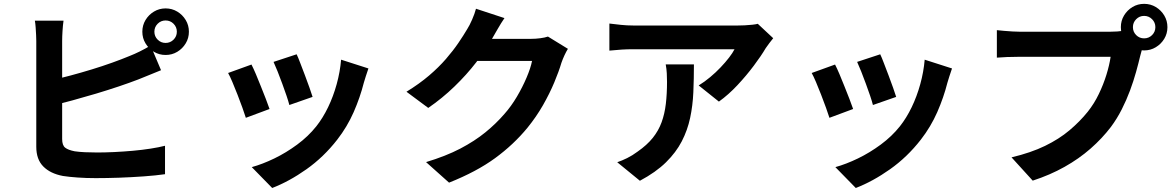

<svg xmlns="http://www.w3.org/2000/svg" viewBox="-20 -873 6040 987"><path d="M773.6 -710Q773.6 -686 790.5 -669.2Q807.3 -652.3 831.3 -652.3Q855.2 -652.3 872.2 -669.2Q889.1 -686 889.1 -710Q889.1 -733.9 872.2 -750.9Q855.2 -767.8 831.3 -767.8Q807.3 -767.8 790.5 -750.9Q773.6 -733.9 773.6 -710ZM711.7 -710Q711.7 -742.9 728 -770Q744.3 -797.1 771.4 -813.4Q798.4 -829.8 831.3 -829.8Q864.2 -829.8 891.3 -813.4Q918.4 -797.1 934.7 -770Q951.1 -742.9 951.1 -710Q951.1 -677.1 934.7 -650.1Q918.4 -623 891.3 -606.7Q864.2 -590.4 831.3 -590.4Q798.4 -590.4 771.4 -606.7Q744.3 -623 728 -650.1Q711.7 -677.1 711.7 -710ZM306.6 -766.8Q303.3 -744.4 301.4 -714.4Q299.5 -684.3 299.5 -662.7Q299.5 -647.8 299.5 -610.2Q299.5 -572.5 299.5 -521.9Q299.5 -471.2 299.5 -415.6Q299.5 -360 299.5 -308.6Q299.5 -257.1 299.5 -217.1Q299.5 -177.1 299.5 -158.3Q299.5 -126 315.1 -113.8Q330.8 -101.6 364.3 -95.2Q387 -91.9 416.9 -90.5Q446.8 -89.1 479.8 -89.1Q519 -89.1 566.5 -91.3Q613.9 -93.6 662.5 -97.9Q711.2 -102.2 754.2 -109Q797.3 -115.7 828.3 -123.7V22.5Q781.5 29.2 719.1 33.7Q656.7 38.2 592.1 40.5Q527.6 42.7 472 42.7Q423.4 42.7 379.7 39.6Q336 36.6 303.6 31.6Q238.8 19.4 202.7 -17.1Q166.5 -53.6 166.5 -118.4Q166.5 -147 166.5 -193.5Q166.5 -239.9 166.5 -296.3Q166.5 -352.7 166.5 -410.5Q166.5 -468.3 166.5 -519.7Q166.5 -571.2 166.5 -609.1Q166.5 -647.1 166.5 -662.7Q166.5 -674.2 165.6 -693Q164.7 -711.9 163.3 -731.8Q162 -751.7 159.2 -766.8ZM240.8 -459.9Q289 -470.5 343.2 -485Q397.3 -499.5 452 -516.2Q506.7 -532.9 556.3 -550.7Q605.9 -568.5 645.1 -584.8Q671.9 -595.3 698.3 -608.4Q724.8 -621.4 754.2 -638.9L807.8 -512.1Q779 -500.7 747.4 -487.5Q715.8 -474.3 691.2 -464.7Q646.8 -447.6 590.6 -428.7Q534.3 -409.8 473.3 -391.5Q412.3 -373.3 352.6 -357Q292.9 -340.8 241.6 -329Z M1504.9 -593.9Q1512.5 -578.3 1523.7 -548.5Q1535 -518.8 1547.8 -485.4Q1560.6 -452 1571 -422.1Q1581.4 -392.2 1586.9 -374.9L1467.4 -333.2Q1462.9 -351.6 1453 -380.7Q1443.1 -409.8 1431.1 -442.5Q1419.1 -475.2 1407.2 -505.3Q1395.3 -535.3 1386.2 -554.8ZM1873.9 -521.1Q1865.7 -497.2 1860.2 -480Q1854.7 -462.9 1850.3 -447.8Q1831.1 -372 1798.1 -296.6Q1765 -221.3 1713.7 -155.2Q1643.9 -65.5 1555.5 -3Q1467.1 59.5 1379.3 93.4L1274.3 -13.9Q1329.1 -29 1390.1 -58.4Q1451.1 -87.9 1507.9 -129.9Q1564.8 -171.9 1605.8 -223.4Q1639.7 -266.1 1666.6 -321.8Q1693.4 -377.4 1710.8 -440.5Q1728.2 -503.6 1733.5 -566.2ZM1272.7 -541.2Q1282.6 -522 1295.3 -492.2Q1307.9 -462.4 1321.1 -429Q1334.4 -395.5 1346.5 -364.7Q1358.6 -333.9 1365.6 -312.7L1243.8 -267.4Q1237.8 -287.2 1226.1 -319.3Q1214.5 -351.4 1200.9 -386.5Q1187.3 -421.6 1174.5 -451.6Q1161.8 -481.5 1152.6 -497.8Z M2899.4 -622Q2890.7 -608 2881.7 -588.7Q2872.8 -569.4 2866.1 -550.3Q2853.1 -506 2829.4 -449.5Q2805.8 -392.9 2771.5 -332.7Q2737.1 -272.5 2691.6 -216.4Q2620.3 -129.6 2524.8 -59.8Q2429.2 9.9 2288.4 65.9L2170.2 -39.7Q2272.4 -70.5 2346.4 -109.2Q2420.3 -148 2475.2 -192.7Q2530.1 -237.4 2573.2 -287.4Q2607.8 -326.4 2637 -375.7Q2666.1 -425 2686.9 -474Q2707.8 -523 2715.1 -559.9H2378.2L2424.2 -673.3Q2437.6 -673.3 2467.3 -673.3Q2497.1 -673.3 2534.5 -673.3Q2571.8 -673.3 2608.4 -673.3Q2645 -673.3 2672.6 -673.3Q2700.2 -673.3 2709.9 -673.3Q2733.2 -673.3 2756.8 -676.4Q2780.5 -679.4 2796.8 -685ZM2573.3 -780Q2555.4 -753.8 2538.3 -723.9Q2521.1 -694.1 2512 -678.2Q2478.4 -618.1 2428.6 -553.3Q2378.7 -488.6 2316 -428.1Q2253.4 -367.6 2181.5 -318.2L2069.5 -401.4Q2135.1 -441.5 2185.5 -484.5Q2235.9 -527.5 2272.8 -570.3Q2309.7 -613 2336.4 -652.3Q2363.1 -691.5 2381.8 -723.4Q2393.6 -741.6 2406.9 -772.1Q2420.2 -802.6 2426.9 -828.1Z M3954.8 -676.6Q3946.9 -667.1 3935.1 -651.6Q3923.3 -636 3916.2 -625.4Q3893.2 -586.2 3855.1 -535.4Q3817 -484.5 3771 -435.3Q3725 -386.1 3675.6 -350.7L3571.7 -433.8Q3602.1 -452.4 3630.8 -476.5Q3659.6 -500.5 3684.3 -526.6Q3709.1 -552.6 3727.8 -576.9Q3746.5 -601.2 3756 -619.9Q3742.9 -619.9 3711.9 -619.9Q3680.9 -619.9 3637.8 -619.9Q3594.7 -619.9 3545.4 -619.9Q3496.1 -619.9 3447.1 -619.9Q3398.2 -619.9 3354.8 -619.9Q3311.4 -619.9 3279.7 -619.9Q3248 -619.9 3234.8 -619.9Q3203.5 -619.9 3175.8 -618.1Q3148.1 -616.3 3112.6 -612.8V-752Q3141.8 -748.3 3172.7 -745.1Q3203.5 -741.9 3234.8 -741.9Q3248 -741.9 3281 -741.9Q3314 -741.9 3359.3 -741.9Q3404.6 -741.9 3456.3 -741.9Q3508 -741.9 3559.5 -741.9Q3610.9 -741.9 3655.4 -741.9Q3699.9 -741.9 3731.3 -741.9Q3762.7 -741.9 3773.8 -741.9Q3788.1 -741.9 3808.3 -742.8Q3828.4 -743.7 3847.5 -745.9Q3866.6 -748 3875.5 -750.6ZM3547.2 -542.1Q3547.2 -468.1 3544.2 -399Q3541.2 -329.9 3527.7 -266.7Q3514.2 -203.5 3484.7 -146.4Q3455.1 -89.3 3403.3 -38.4Q3351.5 12.5 3269.5 56.2L3153 -39Q3177 -47.1 3203.9 -60.3Q3230.9 -73.6 3258.2 -94Q3306.1 -127.4 3335.7 -164.3Q3365.3 -201.3 3381 -244.4Q3396.7 -287.5 3402.8 -339Q3408.9 -390.6 3408.9 -452Q3408.9 -475.1 3407.7 -496.4Q3406.6 -517.7 3402.2 -542.1Z M4504.9 -593.9Q4512.5 -578.3 4523.7 -548.5Q4535 -518.8 4547.8 -485.4Q4560.6 -452 4571 -422.1Q4581.4 -392.2 4586.9 -374.9L4467.4 -333.2Q4462.9 -351.6 4453 -380.7Q4443.1 -409.8 4431.1 -442.5Q4419.1 -475.2 4407.2 -505.3Q4395.3 -535.3 4386.2 -554.8ZM4873.9 -521.1Q4865.7 -497.2 4860.2 -480Q4854.7 -462.9 4850.3 -447.8Q4831.1 -372 4798.1 -296.6Q4765 -221.3 4713.7 -155.2Q4643.9 -65.5 4555.5 -3Q4467.1 59.5 4379.3 93.4L4274.3 -13.9Q4329.1 -29 4390.1 -58.4Q4451.1 -87.9 4507.9 -129.9Q4564.8 -171.9 4605.8 -223.4Q4639.7 -266.1 4666.6 -321.8Q4693.4 -377.4 4710.8 -440.5Q4728.2 -503.6 4733.5 -566.2ZM4272.7 -541.2Q4282.6 -522 4295.3 -492.2Q4307.9 -462.4 4321.1 -429Q4334.4 -395.5 4346.5 -364.7Q4358.6 -333.9 4365.6 -312.7L4243.8 -267.4Q4237.8 -287.2 4226.1 -319.3Q4214.5 -351.4 4200.9 -386.5Q4187.3 -421.6 4174.5 -451.6Q4161.8 -481.5 4152.6 -497.8Z M5803.9 -733.4Q5803.9 -709.4 5820.7 -692.6Q5837.5 -675.8 5861.5 -675.8Q5885.5 -675.8 5902.4 -692.6Q5919.3 -709.4 5919.3 -733.4Q5919.3 -757.4 5902.4 -774.3Q5885.5 -791.3 5861.5 -791.3Q5837.5 -791.3 5820.7 -774.3Q5803.9 -757.4 5803.9 -733.4ZM5741.9 -733.4Q5741.9 -766.3 5758.2 -793.4Q5774.6 -820.6 5801.6 -836.9Q5828.6 -853.2 5861.5 -853.2Q5894.4 -853.2 5921.5 -836.9Q5948.6 -820.6 5965 -793.4Q5981.3 -766.3 5981.3 -733.4Q5981.3 -700.5 5965 -673.5Q5948.6 -646.5 5921.5 -630.2Q5894.4 -613.8 5861.5 -613.8Q5828.6 -613.8 5801.6 -630.2Q5774.6 -646.5 5758.2 -673.5Q5741.9 -700.5 5741.9 -733.4ZM5863.3 -654.2Q5856.4 -640.2 5851 -620.8Q5845.6 -601.4 5841.3 -585Q5832.7 -548.5 5820 -502.8Q5807.3 -457.1 5789.1 -407.9Q5770.8 -358.7 5746.5 -310.7Q5722.1 -262.6 5690.9 -220.6Q5645.7 -161.3 5586.1 -109Q5526.5 -56.7 5452.3 -15.1Q5378.1 26.6 5288.8 55.6L5179.9 -64.1Q5279.6 -87.8 5352 -123Q5424.5 -158.2 5477.8 -203.2Q5531.1 -248.1 5571.8 -298.7Q5605.1 -340.6 5628.7 -389.9Q5652.4 -439.1 5667.7 -488.7Q5683 -538.2 5689.3 -581.1Q5674.5 -581.1 5639.7 -581.1Q5604.9 -581.1 5558.6 -581.1Q5512.4 -581.1 5461.8 -581.1Q5411.2 -581.1 5364 -581.1Q5316.9 -581.1 5279.5 -581.1Q5242.1 -581.1 5223.5 -581.1Q5189.2 -581.1 5156.7 -579.8Q5124.3 -578.5 5104.5 -576.7V-718Q5119.9 -716.3 5141.2 -714.4Q5162.6 -712.5 5185.2 -711.2Q5207.7 -709.9 5223.7 -709.9Q5239.5 -709.9 5269.5 -709.9Q5299.4 -709.9 5338.1 -709.9Q5376.8 -709.9 5419.5 -709.9Q5462.2 -709.9 5504.4 -709.9Q5546.6 -709.9 5583.6 -709.9Q5620.6 -709.9 5647.7 -709.9Q5674.8 -709.9 5686.5 -709.9Q5701.5 -709.9 5723.2 -711.2Q5745 -712.5 5764.7 -717.6Z"/></svg>

Font: Noto Sans KR Thin
Style: Regular
Weight: 100
Designer: Ryoko NISHIZUKA 西塚涼子 (kana, bopomofo & ideographs); Paul D. Hunt (Latin, Greek & Cyrillic); Sandoll Communications 산돌커뮤니
Foundry: Adobe
Version: Version 2.004-H2;hotconv 1.0.118;makeotfexe 2.5.65603